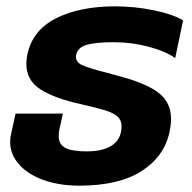

<svg xmlns="http://www.w3.org/2000/svg" viewBox="-20 -570 605 605"><path d="M12 -123Q12 -136 15 -148L29 -212H178L167 -161Q165 -154 165 -141Q165 -115 186 -104Q207 -93 253 -93Q306 -93 334.5 -113Q363 -133 363 -172Q363 -191 350.5 -202.5Q338 -214 312.5 -222Q287 -230 234 -242Q152 -260 107.5 -288.5Q63 -317 63 -369Q63 -382 66 -397Q82 -475 157 -512.5Q232 -550 342 -550Q405 -550 465 -537.5Q525 -525 557 -506L532 -387Q501 -409 447.5 -423Q394 -437 339 -437Q283 -437 254 -429Q225 -421 220 -397Q216 -376 237.5 -365.5Q259 -355 316 -341L367 -327Q449 -304 484 -274Q519 -244 519 -195Q519 -178 514 -153Q497 -76 425.5 -30.5Q354 15 230 15Q166 15 116.5 -3Q67 -21 39.5 -52.5Q12 -84 12 -123Z"/></svg>

Font: Prompt SemiBold
Style: Italic
Weight: 600
Italic angle: -12°
Designer: Katatrad Team
Foundry: CadsonDemak
Version: Version 1.001